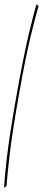

<svg xmlns="http://www.w3.org/2000/svg" viewBox="-67 -757 206 924"><path d="M-47 147Q-46 107 -33.8 0.8Q-21.5 -105.5 12 -295Q46 -485.5 71.2 -591.8Q96.5 -698 109 -737L118.5 -728Q107.5 -692 81.5 -586.2Q55.5 -480.5 23 -295Q-9.5 -110.5 -21.5 -4.2Q-33.5 102 -35.5 138Z"/></svg>

Font: Anybody UltraCondensed Thin
Style: Italic
Weight: 100
Width: 1
Italic angle: -10°
Designer: Tyler Finck
Foundry: Etcetera Type Company
Version: Version 1.010; ttfautohint (v1.8.3) -l 8 -r 50 -G 200 -x 14 